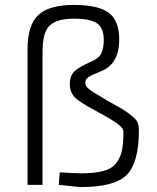

<svg xmlns="http://www.w3.org/2000/svg" viewBox="-20 -752 639 781"><path d="M153 0H92V-551Q92 -651 136.5 -691.5Q181 -732 280 -732Q381 -732 423 -699.5Q465 -667 465 -592Q465 -493 393 -463Q350 -446 338.5 -437.5Q327 -429 327 -414Q327 -402 341.5 -390Q356 -378 413 -345Q461 -318 475.5 -309.5Q490 -301 512 -284Q534 -267 539.5 -254Q545 -241 545 -222Q545 -92 496.5 -41.5Q448 9 307 9L219 0L223 -51Q290 -47 307 -47Q364 -47 399 -56Q434 -65 452 -88Q470 -111 476 -139.5Q482 -168 482 -217Q482 -231 457.5 -249Q433 -267 368 -302Q302 -337 283 -357.5Q264 -378 264 -411Q264 -444 283 -462Q302 -480 348 -500Q382 -514 392 -534.5Q402 -555 402 -589Q402 -638 375 -657Q348 -676 280 -676Q212 -676 182.5 -648.5Q153 -621 153 -541Z"/></svg>

Font: TitilliumText22L Lt
Style: Thin
Weight: 300
Designer: Campivisivi
Foundry: Campivisivi
Version: 1.000